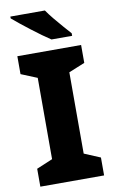

<svg xmlns="http://www.w3.org/2000/svg" viewBox="-101 -983 617 1035"><g transform="rotate(-10 207.5 -465.5)"><path d="M382 0H33V-98L121 -135V-580L33 -616V-714H382V-616L294 -580V-135L382 -98ZM222 -931Q237 -909 259.5 -881.5Q282 -854 304.5 -828.5Q327 -803 343 -785V-771H230Q210 -784 183 -803.5Q156 -823 127.5 -845Q99 -867 74 -887Q49 -907 33 -921V-931Z"/></g></svg>

Font: Noto Kufi Arabic ExtraBold
Style: Regular
Weight: 800
Designer: Monotype Design Team, David Williams, Khaled Hosny
Foundry: Google LLC
Version: Version 2.109; ttfautohint (v1.8.4.7-5d5b)